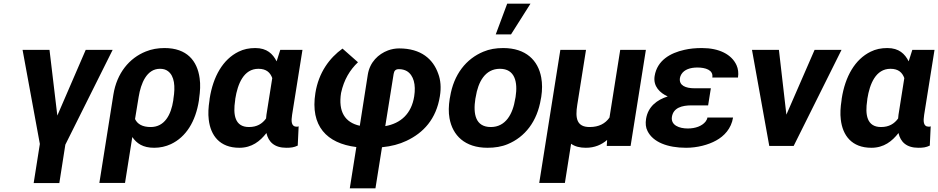

<svg xmlns="http://www.w3.org/2000/svg" viewBox="-20 -802 5155 1055"><path d="M104 -528 199 -11 165 204H306L339 -7L599 -528H451L295 -167L252 -528Z M526 203H667L707 -49C731 -14 765 10 827 10C860 10 891 3 919 -10C1002 -49 1055 -134 1073 -250L1074 -260C1080 -301 1082 -338 1077 -372C1064 -468 1007 -538 884 -538C847 -538 813 -532 781 -519C691 -483 622 -401 603 -282ZM722 -148 742 -270C754 -344 786 -424 859 -424C877 -424 891 -420 903 -411C939 -384 944 -327 933 -260L932 -250C920 -172 885 -104 808 -104C763 -104 735 -120 722 -148Z M1131 -250C1125 -212 1123 -177 1127 -145C1137 -58 1187 10 1295 10C1364 10 1409 -26 1444 -71C1455 -22 1488 10 1553 10C1579 10 1595 8 1616 -2L1621 -108C1618 -106 1615 -106 1610 -106C1579 -106 1580 -138 1585 -171L1642 -528H1520L1500 -465C1479 -506 1447 -538 1383 -538C1349 -538 1319 -532 1291 -518C1205 -476 1151 -382 1132 -260ZM1272 -250 1273 -260C1286 -341 1319 -424 1400 -424C1444 -424 1465 -403 1476 -373L1444 -171C1443 -164 1443 -158 1442 -151C1421 -122 1392 -104 1348 -104C1270 -104 1260 -172 1272 -250Z M1713 -291C1684 -110 1775 -14 1938 6L1902 233H2043L2079 7C2131 2 2175 -10 2213 -28C2307 -72 2377 -148 2397 -273C2405 -321 2401 -363 2388 -397C2360 -477 2294 -536 2173 -536C2152 -536 2131 -532 2112 -525C2059 -505 2012 -461 2001 -392L1957 -111C1875 -129 1838 -189 1854 -291C1870 -365 1903 -418 1947 -460L1862 -535C1791 -484 1731 -404 1713 -291ZM2097 -109 2143 -396C2146 -414 2154 -422 2172 -422C2189 -422 2204 -418 2216 -411C2253 -388 2266 -337 2256 -273C2241 -177 2182 -124 2097 -109Z M2451 -259C2445 -220 2444 -185 2450 -152C2467 -58 2534 10 2659 10C2699 10 2737 4 2770 -10C2864 -49 2932 -134 2952 -259L2954 -269C2960 -308 2960 -343 2954 -376C2937 -470 2870 -538 2745 -538C2705 -538 2669 -532 2636 -518C2542 -479 2473 -394 2453 -269ZM2592 -259 2594 -269C2607 -351 2645 -424 2727 -424C2809 -424 2826 -352 2813 -269L2811 -259C2798 -176 2759 -104 2677 -104C2593 -104 2579 -175 2592 -259ZM2704 -613H2788L2895 -782H2767Z M2943 203H3084L3118 -12C3139 3 3166 10 3199 10C3248 10 3286 -7 3316 -33L3314 0H3445L3529 -528H3388L3329 -156C3306 -123 3271 -104 3220 -104C3149 -104 3140 -152 3152 -226L3200 -528H3059Z M3530 -149C3526 -124 3528 -101 3538 -82C3568 -21 3648 10 3750 10C3811 10 3872 -6 3915 -30C3959 -54 3998 -95 4008 -156H3867C3866 -148 3862 -141 3857 -134C3837 -109 3801 -96 3759 -96C3712 -96 3665 -114 3672 -160C3680 -210 3727 -223 3780 -223H3871L3886 -317H3795C3748 -317 3710 -332 3716 -373C3717 -380 3720 -387 3724 -394C3740 -420 3773 -431 3812 -431C3855 -431 3901 -418 3894 -376H4035C4039 -401 4036 -424 4027 -444C4000 -503 3932 -538 3837 -538C3802 -538 3770 -535 3740 -528C3664 -511 3591 -471 3577 -384C3568 -327 3607 -291 3649 -272C3591 -254 3541 -217 3530 -149Z M4112 -528 4207 0H4341L4604 -528H4456L4301 -172L4260 -528Z M4604 -250C4598 -212 4596 -177 4600 -145C4610 -58 4660 10 4768 10C4837 10 4882 -26 4917 -71C4928 -22 4961 10 5026 10C5052 10 5068 8 5089 -2L5094 -108C5091 -106 5088 -106 5083 -106C5052 -106 5053 -138 5058 -171L5115 -528H4993L4973 -465C4952 -506 4920 -538 4856 -538C4822 -538 4792 -532 4764 -518C4678 -476 4624 -382 4605 -260ZM4745 -250 4746 -260C4759 -341 4792 -424 4873 -424C4917 -424 4938 -403 4949 -373L4917 -171C4916 -164 4916 -158 4915 -151C4894 -122 4865 -104 4821 -104C4743 -104 4733 -172 4745 -250Z"/></svg>

Font: Asimov Pro
Style: BdObl
Weight: 700
Designer: Google
Version: Version 2.000980; 2014